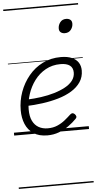

<svg xmlns="http://www.w3.org/2000/svg" viewBox="-76 -927 677 1344"><g transform="rotate(-5 263.0 -255.0)"><path d="M233 19Q173 19 135 -6.5Q97 -32 79 -75Q61 -118 61 -172Q61 -239 83.5 -301Q106 -363 147 -412.5Q188 -462 245 -490.5Q302 -519 373 -519Q420 -519 451 -505Q482 -491 496.5 -467.5Q511 -444 511 -413Q511 -367 487.5 -332Q464 -297 423 -272Q382 -247 329 -231.5Q276 -216 217 -208Q158 -200 98 -198L111 -243Q162 -245 211.5 -252Q261 -259 304.5 -272Q348 -285 382 -303.5Q416 -322 435 -347Q454 -372 454 -403Q454 -437 431.5 -453.5Q409 -470 366 -470Q308 -470 261.5 -444Q215 -418 183 -375Q151 -332 134 -279.5Q117 -227 117 -173Q117 -124 132.5 -92.5Q148 -61 175.5 -45.5Q203 -30 239 -30Q277 -30 307 -43Q337 -56 361 -75.5Q385 -95 404 -113Q414 -121 421.5 -120Q429 -119 436 -112Q443 -105 445 -96.5Q447 -88 438 -79Q415 -55 383 -32Q351 -9 313.5 5Q276 19 233 19ZM416 -683Q399 -683 387.5 -692Q376 -701 376 -719Q376 -743 391 -762.5Q406 -782 433 -782Q451 -782 462.5 -773Q474 -764 474 -745Q474 -722 459 -702.5Q444 -683 416 -683ZM0 365H526V375H0ZM0 -20H526V0H0ZM0 -505H526V-500H0ZM0 -885H526V-875H0Z"/></g></svg>

Font: Playwrite DK Uloopet Guides
Style: Regular
Weight: 400
Designer: Veronika Burian, José Scaglione
Foundry: TypeTogether
Version: Version 1.003